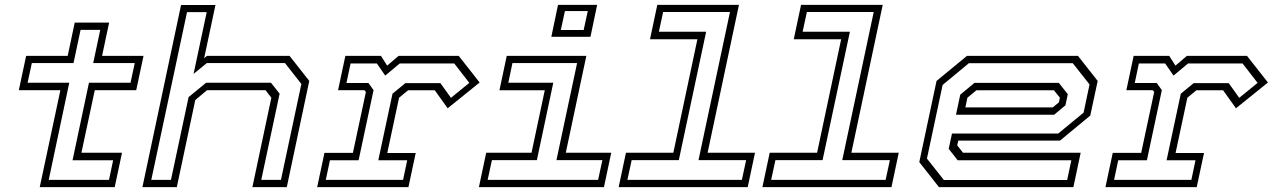

<svg xmlns="http://www.w3.org/2000/svg" viewBox="-20 -770 5237 790"><path d="M143.5 0 228.5 -399H57.5L87.5 -540H258.5L287.5 -677H429L400 -540H570.5L540.5 -399H370L315 -141.5H482L452 0ZM180.5 -30H428.5L445.5 -110.5H278.5L346 -429.5H517L534.5 -510.5H363.5L392.5 -647H311.5L282.5 -510.5H111L93.5 -429.5H265Z M566 0 725 -749.5H866.5L820 -530.5L831.5 -540H1171.5L1252.5 -437L1160 0H1018.5L1096.5 -368L1072.5 -399H832L783.5 -358.5L707.5 0ZM602.5 -30H683.5L756 -370.5L828 -429.5H1095L1130.5 -384.5L1055 -30H1136L1220 -424.5L1152.5 -510.5H831L776.5 -466L830.5 -720H749.5Z M1285 0 1315 -141H1432L1485.5 -391.5L1479.5 -399H1371L1401 -540H1547.5L1573 -500L1620 -540H1867.5L1953.5 -430.5L1822 -324.5L1769 -398.5H1659L1622 -368L1573.5 -140.5H1690.5L1660.5 0ZM1320.5 -30H1638.5L1655.5 -110.5H1536.5L1595 -384.5L1648 -428H1792L1835.5 -367.5L1911 -429L1849 -509H1625L1565 -459L1530.5 -509H1422.5L1405.5 -428.5H1496L1517 -399L1455.5 -110.5H1337.5Z M2248.5 -618.5 2276 -750H2437L2409.5 -618.5ZM2287.5 -646.5H2381.5L2398.5 -724.5H2304.5ZM1950.5 0 1980.5 -141.5H2167L2221.5 -398.5H2035L2065 -540H2392.5L2308 -141.5H2495L2465 0ZM1986.5 -30H2441L2458.5 -111H2269.5L2354.5 -510.5H2088.5L2071.5 -429.5H2256.5L2189 -111H2004Z M2525.5 0 2555.5 -141.5H2750.5L2849.5 -608.5H2654.5L2684.5 -750H3020.5L2891.5 -141.5H3086.5L3056.5 0ZM2561.5 -30H3032.5L3050 -111H2854L2983.5 -720.5H2708.5L2691 -639.5H2885.5L2773 -111H2579Z M3117 0 3147 -141.5H3342L3441 -608.5H3246L3276 -750H3612L3483 -141.5H3678L3648 0ZM3153 -30H3624L3641.5 -111H3445.5L3575 -720.5H3300L3282.5 -639.5H3477L3364.5 -111H3170.5Z M4415.5 -540 4496.5 -437 4466 -294.5 4341.5 -191.5H3923L3918.5 -172L3942.5 -141.5H4426.5L4396.5 0H3843.5L3762.5 -103L3833.5 -437L3958.5 -540ZM4394 -510H3966.5L3858.5 -420.5L3794 -117.5L3863.5 -29.5H4371L4388 -110.5H3920.5L3883.5 -157.5L3897 -220.5H4334L4438.5 -306.5L4463 -422.5ZM4336.5 -429 4373.5 -382.5 4364 -337 4317.5 -298H3913.5L3931 -380.5L3989.5 -429ZM4316.5 -398.5H3997.5L3960.5 -368L3952 -328H4311.5L4337 -349L4341 -368Z M4528.5 0 4558.5 -141H4675.5L4729 -391.5L4723 -399H4614.5L4644.5 -540H4791L4816.5 -500L4863.5 -540H5111L5197 -430.5L5065.5 -324.5L5012.5 -398.5H4902.5L4865.5 -368L4817 -140.5H4934L4904 0ZM4564 -30H4882L4899 -110.5H4780L4838.5 -384.5L4891.5 -428H5035.5L5079 -367.5L5154.5 -429L5092.5 -509H4868.5L4808.5 -459L4774 -509H4666L4649 -428.5H4739.5L4760.5 -399L4699 -110.5H4581Z"/></svg>

Font: Tourney Expanded Light
Style: Italic
Weight: 300
Width: 7
Italic angle: -12°
Designer: Tyler Finck
Foundry: Etcetera Type Co
Version: Version 1.010; ttfautohint (v1.8.3)